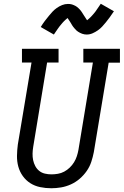

<svg xmlns="http://www.w3.org/2000/svg" viewBox="-20 -995 659 1023"><path d="M253 8Q223 8 194 2Q165 -4 141.5 -19Q118 -34 101.5 -57Q85 -80 77.5 -107.5Q70 -135 70.5 -165Q71 -195 75 -225L148 -662H97V-735H292V-662H231L157 -213Q154 -195 153.5 -177Q153 -159 156.5 -142Q160 -125 168 -110Q176 -95 189 -84.5Q202 -74 219 -70Q236 -66 254 -66Q271 -66 288.5 -69Q306 -72 322 -80.5Q338 -89 351.5 -102Q365 -115 374.5 -130.5Q384 -146 389.5 -163Q395 -180 398 -197L475 -662H424V-735H619V-661H559L480 -185Q475 -159 466.5 -133Q458 -107 442 -84Q426 -61 404.5 -42.5Q383 -24 357.5 -12.5Q332 -1 305.5 3.5Q279 8 253 8ZM267 -811 197 -851Q208 -869 219 -883.5Q230 -898 240 -910Q250 -922 259.5 -932.5Q269 -943 282.5 -952.5Q296 -962 311 -968Q326 -974 342 -974Q347 -974 352.5 -973.5Q358 -973 363 -971.5Q368 -970 372.5 -968Q377 -966 382 -963.5Q387 -961 390.5 -958Q394 -955 397.5 -952Q401 -949 405 -944.5Q409 -940 412 -936Q415 -932 417.5 -928Q420 -924 422.5 -920Q425 -916 428 -911.5Q431 -907 433.5 -903Q436 -899 439 -894.5Q442 -890 444 -887Q448 -890 454 -895.5Q460 -901 463.5 -904.5Q467 -908 470.5 -912Q474 -916 478.5 -921Q483 -926 487.5 -932Q492 -938 496.5 -945Q501 -952 506.5 -959.5Q512 -967 517 -975L587 -935Q575 -917 564.5 -902.5Q554 -888 544 -876Q534 -864 524.5 -853.5Q515 -843 501.5 -833.5Q488 -824 473 -817.5Q458 -811 442 -811Q436 -811 430 -812Q424 -813 418 -815Q412 -817 406.5 -820Q401 -823 396 -826Q391 -829 387 -833Q383 -837 378.5 -842Q374 -847 370.5 -851.5Q367 -856 364 -861Q361 -866 358.5 -870.5Q356 -875 352 -881Q348 -887 345 -891.5Q342 -896 340 -899Q336 -896 330 -890.5Q324 -885 320.5 -881.5Q317 -878 313.5 -874Q310 -870 305.5 -864.5Q301 -859 296.5 -853.5Q292 -848 287.5 -841Q283 -834 277.5 -826.5Q272 -819 267 -811Z"/></svg>

Font: Iosevka Etoile Oblique
Style: Regular
Weight: 400
Italic angle: -9°
Designer: Belleve Invis
Foundry: Belleve Invis
Version: Version 15.5.2; ttfautohint (v1.8.4)